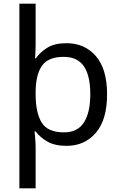

<svg xmlns="http://www.w3.org/2000/svg" viewBox="-20 -780 655 1040"><path d="M560 -269Q560 -132 499.5 -61Q439 10 340 10Q277 10 237 -13Q197 -36 173 -68H167Q168 -61 169.5 -45Q171 -29 172 -12Q173 5 173 16V240H85V-760H173V-536Q173 -522 172 -499.5Q171 -477 170 -464H174Q198 -498 237 -522Q276 -546 340 -546Q439 -546 499.5 -476Q560 -406 560 -269ZM469 -270Q469 -371 434 -421.5Q399 -472 325 -472Q243 -472 209 -426Q175 -380 173 -288V-269Q173 -170 205.5 -116.5Q238 -63 326 -63Q400 -63 434.5 -116.5Q469 -170 469 -270Z"/></svg>

Font: Noto Sans NKo Unjoined
Style: Regular
Weight: 400
Designer: Monotype Design Team
Foundry: Monotype Imaging Inc.
Version: Version 2.004